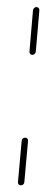

<svg xmlns="http://www.w3.org/2000/svg" viewBox="-20 -539 134 558"><path d="M40.7 -0.4Q37 -0.4 34.4 -3Q31.9 -5.6 32.2 -9.6L43 -129.6Q43.3 -133.3 46.1 -136.1Q48.9 -138.9 53 -138.9Q56.7 -138.9 59.3 -136.3Q61.9 -133.7 61.5 -129.6L50.7 -9.6Q50.4 -5.9 47.6 -3.1Q44.8 -0.4 40.7 -0.4ZM74.1 -379.6Q70.4 -379.6 67.8 -382.2Q65.2 -384.8 65.6 -388.9L75.9 -509.3Q76.3 -513 79.3 -515.7Q82.2 -518.5 85.9 -518.5Q89.6 -518.5 92.2 -515.7Q94.8 -513 94.4 -509.3L84.1 -388.9Q83.7 -385.2 80.9 -382.4Q78.1 -379.6 74.1 -379.6Z"/></svg>

Font: 26F Galaxy Sans Hairline
Style: Italic
Weight: 50
Italic angle: -5°
Designer: C₂₉H₂₅N₃O₅
Version: Version 1.200